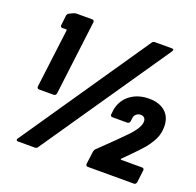

<svg xmlns="http://www.w3.org/2000/svg" viewBox="-123 -829 977 959"><g transform="rotate(20 365.0 -350.0)"><path d="M126 -700H209Q214 -700 217 -696.5Q220 -693 219 -688L170 -292Q169 -287 165.5 -283.5Q162 -280 157 -280H79Q68 -280 68 -292L107 -604Q107 -609 103 -609L83 -608Q78 -608 75 -611.5Q72 -615 73 -620L79 -673Q81 -682 90 -687L111 -697Q118 -700 126 -700ZM60 -6Q60 -10 63 -14L527 -692Q532 -700 543 -700H631Q641 -700 641 -694Q641 -691 638 -686L173 -8Q169 0 158 0H70Q60 0 60 -6ZM429 -12 438 -81Q440 -91 446 -96Q542 -188 576 -224Q626 -276 626 -308Q626 -321 619 -328Q612 -335 600 -335Q586 -335 576 -326Q566 -317 565 -302L563 -287Q562 -282 558.5 -278.5Q555 -275 550 -275H470Q465 -275 462 -278.5Q459 -282 460 -287L463 -313Q473 -365 513.5 -395Q554 -425 612 -425Q667 -425 698.5 -397Q730 -369 730 -318Q730 -284 717.5 -256.5Q705 -229 680 -197Q656 -169 614 -127L583 -96Q581 -94 581.5 -92Q582 -90 585 -90H696Q701 -90 704 -86.5Q707 -83 706 -78L698 -12Q697 -7 693.5 -3.5Q690 0 685 0H440Q429 0 429 -12Z"/></g></svg>

Font: Barlow Semi Condensed ExtraBold
Style: Italic
Weight: 800
Width: 4
Italic angle: -7°
Designer: Jeremy Tribby
Foundry: Tribby Type
Version: Version 1.408